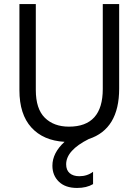

<svg xmlns="http://www.w3.org/2000/svg" viewBox="-20 -694 685 949"><path d="M569 -256Q569 -56 419 -7Q307 49 307 118Q307 147 324.5 162Q342 177 372 177Q411 177 440 155V216Q408 235 361 235Q303 235 271 204Q239 173 239 125Q239 62 299 7Q194 1 135 -64Q76 -129 76 -248V-674H157V-249Q157 -156 201.5 -112Q246 -68 321 -68Q488 -68 488 -254V-674H569Z"/></svg>

Font: Hind Madurai
Style: Regular
Weight: 400
Designer: Jyotish Sonowal
Foundry: Indian Type Foundry
Version: Version 1.001;PS 1.0;hotconv 1.0.86;makeotf.lib2.5.63406; tt